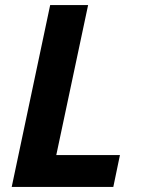

<svg xmlns="http://www.w3.org/2000/svg" viewBox="-20 -734 558 754"><path d="M26 0 177 -714H326L201 -125H451L425 0Z"/></svg>

Font: BC Sans
Style: Bold Italic
Weight: 700
Italic angle: -12°
Designer: Monotype Design Team
Province of B.C.
Foundry: Monotype Imaging Inc.
Version: Version 2.000;GOOG;noto-source:20170915:90ef993387c0